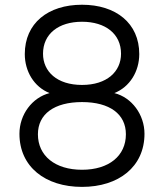

<svg xmlns="http://www.w3.org/2000/svg" viewBox="-20 -754 674 790"><path d="M317.5 -734.5C177.5 -734.5 82 -658.5 82 -531.5C82 -460.5 120 -396.5 184 -371C112 -352.5 60 -282.5 60 -203.5C60 -68 166 15 317.5 15C468.5 15 574.5 -68 574.5 -203.5C574.5 -282 522.5 -353 450.5 -371C514.5 -396.5 553 -460.5 553 -531.5C553 -658.5 457 -734.5 317.5 -734.5ZM317.5 -404.5C214.5 -404.5 157 -459.5 157 -533C157 -614.5 221 -664.5 317.5 -664.5C414 -664.5 478 -614.5 478 -533C478 -459.5 420 -404.5 317.5 -404.5ZM317.5 -334C431.5 -334 498 -284.5 498 -201.5C498 -113 428.5 -55.5 317.5 -55.5C206.5 -55.5 136 -113 136 -201.5C136 -284.5 203 -334 317.5 -334Z"/></svg>

Font: Vela Sans
Style: Regular
Weight: 400
Designer: Principal design: Mikhail Sharanda - project Manrope.
Design modification: Ravid Balaliev
Foundry: Mikhail Sharanda
Version: Version 1.001